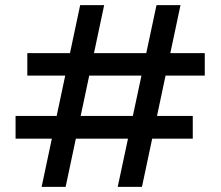

<svg xmlns="http://www.w3.org/2000/svg" viewBox="-20 -732 867 752"><path d="M441 0 593 -712H687L536 0ZM143 0 294 -712H388L237 0ZM41 -189V-278H735V-189ZM87 -436V-524H782V-436Z"/></svg>

Font: DM Sans 20pt Medium
Style: Regular
Weight: 500
Version: Version 4.004;gftools[0.9.30]